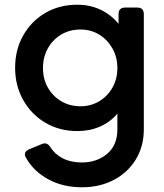

<svg xmlns="http://www.w3.org/2000/svg" viewBox="-20 -573 695 813"><path d="M327 220Q246 220 184 186Q122 152 90 95Q76 71 104 59L157 37Q179 27 194 51Q212 80 246 97.5Q280 115 326 115Q390 115 433.5 78.5Q477 42 477 -25V-92Q447 -56 403.5 -37Q360 -18 308 -18Q232 -18 172.5 -53Q113 -88 78.5 -149Q44 -210 44 -286Q44 -362 78 -422.5Q112 -483 171.5 -518Q231 -553 307 -553Q361 -553 405.5 -532Q450 -511 482 -472V-513Q482 -541 510 -541H561Q589 -541 589 -513V-25Q589 46 555.5 101.5Q522 157 462.5 188.5Q403 220 327 220ZM321 -123Q365 -123 400.5 -144.5Q436 -166 456.5 -202.5Q477 -239 477 -285Q477 -331 456 -368Q435 -405 400 -426.5Q365 -448 321 -448Q275 -448 239 -426.5Q203 -405 182.5 -368Q162 -331 162 -285Q162 -239 182.5 -202.5Q203 -166 239 -144.5Q275 -123 321 -123Z"/></svg>

Font: Pitagon Sans Text SemiBold
Style: Regular
Weight: 600
Designer: Travis Tran
Foundry: Pitagon
Version: Version 1.001; ttfautohint (v1.8.4.7-5d5b);gftools[0.9.26]